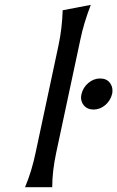

<svg xmlns="http://www.w3.org/2000/svg" viewBox="-20 -777 487 797"><path d="M395.5 -451.2Q422.9 -451.2 436.5 -432.6Q446.8 -418.9 446.8 -401.4Q446.8 -392.6 445.3 -386.7Q438.5 -359.4 417 -340.8Q395 -322.3 368.2 -322.3Q341.8 -322.3 327.1 -340.8Q316.4 -354.5 316.4 -372.6Q316.4 -378.4 318.4 -386.7Q324.7 -414.1 346.7 -432.6Q368.7 -451.2 395.5 -451.2ZM84 0Q111.8 -65.9 127.9 -143.6L223.1 -589.8Q237.8 -659.2 240.2 -734.4L356.9 -756.8Q327.6 -680.7 314 -614.7L213.4 -143.6Q196.8 -66.4 196.8 0Z"/></svg>

Font: Classica
Style: Book Oblique
Weight: 400
Italic angle: -12°
Designer: Wojciech Kalinowski "wmk69" (wmk69@o2.pl)
Foundry: Wojciech Kalinowski "wmk69" (wmk69@o2.pl)
Version: Version 2.1.1; 2021-05-14